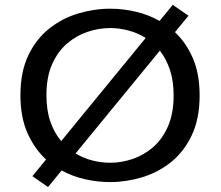

<svg xmlns="http://www.w3.org/2000/svg" viewBox="-20 -742 915 794"><path d="M114 -13.5 170.5 -82.5Q123 -126 93.8 -191.5Q64.5 -257 64.5 -348Q64.5 -444.5 97 -512.8Q129.5 -581 183.5 -623.8Q237.5 -666.5 303.2 -686.2Q369 -706 436 -706Q488 -706 540.8 -693.8Q593.5 -681.5 640 -655.5L694.5 -722L759.5 -677L703.5 -609Q749.5 -566 777.5 -501.5Q805.5 -437 805.5 -348Q805.5 -251 773 -182.5Q740.5 -114 686.8 -71.2Q633 -28.5 567.5 -8.8Q502 11 436 11Q384.5 11 332.8 -0.5Q281 -12 235 -37L178.5 31.5ZM172 -348Q172 -285.5 188.5 -238.5Q205 -191.5 233 -158.5L582.5 -585Q549 -606 511 -616Q473 -626 436 -626Q389 -626 342.5 -610.5Q296 -595 257.2 -561.8Q218.5 -528.5 195.2 -475.8Q172 -423 172 -348ZM436 -69Q482 -69 528.2 -84.5Q574.5 -100 613 -133.2Q651.5 -166.5 674.8 -219.8Q698 -273 698 -348Q698 -408 682.5 -453.8Q667 -499.5 641 -532.5L292.5 -107.5Q325.5 -87.5 362.5 -78.2Q399.5 -69 436 -69Z"/></svg>

Font: Trispace SemiExpanded
Style: Regular
Weight: 400
Width: 6
Designer: Tyler Finck
Foundry: Etcetera Type Company
Version: Version 1.210; ttfautohint (v1.8.3)